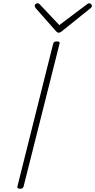

<svg xmlns="http://www.w3.org/2000/svg" viewBox="-20 -1144 584 1178"><path d="M103 14Q93 14 89 10Q85 6 87 -1L306 -875Q308 -883 313 -886.5Q318 -890 329 -890Q339 -890 343.5 -886.5Q348 -883 345 -875L125 -1Q123 6 119 10Q115 14 103 14ZM527 -1124Q534 -1124 539 -1118.5Q544 -1113 544 -1108Q544 -1104 542.5 -1101.5Q541 -1099 537 -1095L358 -951Q351 -947 347.5 -945Q344 -943 340 -943Q336 -943 333 -945Q330 -947 325 -951L198 -1095Q197 -1098 195 -1101.5Q193 -1105 193 -1107Q193 -1116 199 -1120Q205 -1124 211 -1124Q215 -1124 218.5 -1122Q222 -1120 225 -1116L344 -990L511 -1116Q518 -1121 520.5 -1122.5Q523 -1124 527 -1124Z"/></svg>

Font: Playwrite IS Thin
Style: Regular
Weight: 250
Designer: Veronika Burian, José Scaglione
Foundry: TypeTogether
Version: Version 1.002